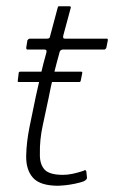

<svg xmlns="http://www.w3.org/2000/svg" viewBox="-20 -596 366 616"><path d="M39 -333Q37 -333 37 -334.5Q37 -336 37 -337L40 -362Q40 -364 41.5 -365Q43 -366 45 -366H240Q243 -366 243.5 -365Q244 -364 244 -362L239 -337Q239 -336 238 -334.5Q237 -333 235 -333ZM167 0Q109 0 86 -25.5Q63 -51 64 -97Q65 -140 74.5 -187.5Q84 -235 95 -287Q103 -323 111 -358Q119 -393 129 -428Q131 -437 123 -437H67Q66 -437 65 -439Q64 -441 64 -442L68 -467Q69 -468 71 -470Q73 -472 75 -472H130Q135 -472 137.5 -473.5Q140 -475 141 -481L165 -571Q166 -576 169 -576H202Q204 -576 206 -575Q208 -574 207 -571L183 -482Q182 -477 183 -474.5Q184 -472 188 -472H322Q325 -472 325.5 -471Q326 -470 326 -467L321 -442Q321 -442 319 -439.5Q317 -437 315 -437H181Q179 -437 175.5 -435Q172 -433 171 -428Q161 -392 152 -355.5Q143 -319 136 -282Q127 -239 117 -193Q107 -147 108 -103Q107 -70 122.5 -52.5Q138 -35 182 -35Q197 -35 213.5 -38.5Q230 -42 248 -48Q252 -51 254 -50Q256 -49 257 -46L259 -26Q260 -20 248 -14Q237 -10 220 -6.5Q203 -3 188 -1.5Q173 0 167 0Z"/></svg>

Font: Glory Thin ExtraLight
Style: Italic
Weight: 250
Italic angle: -12°
Version: Version 1.011